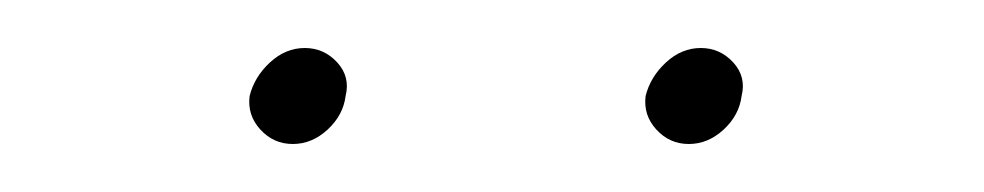

<svg xmlns="http://www.w3.org/2000/svg" viewBox="-20 -540 410 80"><path d="M249 -500Q248 -492 253.5 -486Q259 -480 267 -480Q275 -480 281.5 -486Q288 -492 289 -500Q291 -508 285.5 -514Q280 -520 272 -520Q264 -520 257.5 -514Q251 -508 249 -500ZM84 -500Q83 -492 88.5 -486Q94 -480 102 -480Q110 -480 116.5 -486Q123 -492 124 -500Q126 -508 120.5 -514Q115 -520 107 -520Q99 -520 92.5 -514Q86 -508 84 -500Z"/></svg>

Font: Josefin Slab Thin Thin
Style: Italic
Weight: 250
Italic angle: -12°
Version: Version 2.000